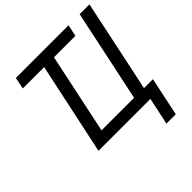

<svg xmlns="http://www.w3.org/2000/svg" viewBox="-232 -887 1247 1247"><g transform="rotate(-45 391.0 -263.5)"><path d="M106 -714H590L573 -634H376L259 -80H558L692 -714H782L648 -79H730L674 187H588L628 0H151L286 -634H90Z"/></g></svg>

Font: BC Sans
Style: Italic
Weight: 400
Italic angle: -12°
Designer: Monotype Design Team
Designer: Province of B.C.
Foundry: Monotype Imaging Inc.
Version: Version 2.000;GOOG;noto-source:20170915:90ef993387c0